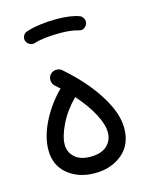

<svg xmlns="http://www.w3.org/2000/svg" viewBox="-105 -724 659 825"><g transform="rotate(-15 224.5 -311.5)"><path d="M46.9 -118.2Q46.9 -175.8 79.3 -241.2Q111.8 -306.6 166 -360.8Q155.8 -370.1 145.5 -378.9Q134.3 -388.7 133.1 -404.1Q131.8 -419.4 141.6 -430.7Q151.4 -441.9 166.7 -443.1Q182.1 -444.3 193.4 -434.6Q249.5 -386.2 293 -332.8Q336.4 -279.3 361.3 -226.3Q386.2 -173.3 386.2 -125.5Q386.2 -52.2 337.2 -11.5Q288.1 29.3 215.3 29.3Q143.1 29.3 95 -10.3Q46.9 -49.8 46.9 -118.2ZM120.6 -122.1Q120.6 -89.4 144.8 -66.7Q168.9 -43.9 215.3 -43.9Q263.2 -43.9 288.3 -67.1Q313.5 -90.3 313.5 -127Q313.5 -161.1 288.3 -209Q263.2 -256.8 217.3 -308.6Q171.4 -263.2 146 -210.9Q120.6 -158.7 120.6 -122.1ZM71.3 -598.1Q67.9 -609.9 73.7 -620.8Q79.6 -631.8 91.8 -635.3Q117.7 -644 153.6 -648.7Q189.5 -653.3 224.6 -653.3Q290 -653.3 328.6 -638.2Q340.3 -631.8 344 -618.9Q347.7 -606 340.8 -594.7Q327.1 -575.2 306.6 -581.5Q274.9 -591.3 224.6 -591.3Q190.9 -591.3 159.9 -587.9Q128.9 -584.5 108.9 -577.6Q96.7 -574.2 85.9 -580.6Q75.2 -586.9 71.3 -598.1Z"/></g></svg>

Font: Mikhak-DS2-FD Regular
Style: Regular
Weight: 400
Designer: Amin Abedi
Version: Version 3.4